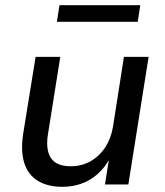

<svg xmlns="http://www.w3.org/2000/svg" viewBox="-20 -710 634 739"><path d="M220 9Q164 9 126.5 -13.5Q89 -36 74 -81Q59 -126 69 -194L117 -491H212L165 -196Q158 -156 165 -127.5Q172 -99 193.5 -84.5Q215 -70 252 -70Q295 -70 329.5 -90Q364 -110 386 -144.5Q408 -179 415 -223L457 -491H552L474 0H384L401 -107H406Q378 -51 330 -21Q282 9 220 9ZM199 -626 209 -690H520L510 -626Z"/></svg>

Font: Nunito Sans 10pt Medium
Style: Italic
Weight: 500
Italic angle: -9°
Designer: Vernon Adams
Foundry: Vernon Adams
Version: Version 3.101;gftools[0.9.27]